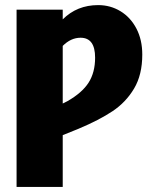

<svg xmlns="http://www.w3.org/2000/svg" viewBox="-20 -733 591 753"><path d="M538 -519Q538 -440 506 -386Q474 -332 421.5 -297Q369 -262 288 -228L226 -203V0H45V-695H226V-657Q282 -713 365 -713Q413 -713 452.5 -689Q492 -665 515 -621Q538 -577 538 -519ZM353 -507Q353 -585 296 -585Q258 -585 226 -553V-327L244 -336Q302 -369 327.5 -409Q353 -449 353 -507Z"/></svg>

Font: Fira Sans Condensed ExtraBold
Style: Regular
Weight: 800
Width: 3
Designer: Carrois Corporate & Edenspiekermann AG
Foundry: Carrois Corporate GbR & Edenspiekermann AG
Version: Version 4.203